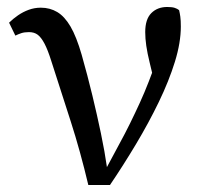

<svg xmlns="http://www.w3.org/2000/svg" viewBox="-20 -524 576 550"><path d="M233 6Q210 -91 183 -175Q156 -259 127 -349Q117 -381 107.5 -399Q98 -417 88 -424.5Q78 -432 63 -432Q50 -432 41 -429Q32 -426 24 -422L6 -459Q17 -470 31.5 -480Q46 -490 62.5 -496Q79 -502 97 -502Q123 -502 144 -489.5Q165 -477 182 -448Q199 -419 214 -367Q231 -307 244.5 -251Q258 -195 269 -142.5Q280 -90 287 -41H284L321 -110Q338 -141 352.5 -170.5Q367 -200 380.5 -229.5Q394 -259 406 -290Q418 -321 431 -356L426 -273Q416 -315 409 -343.5Q402 -372 399 -393Q396 -414 396 -432Q396 -469 413.5 -486.5Q431 -504 459 -504Q473 -504 480.5 -501.5Q488 -499 493 -495Q495 -487 496.5 -476.5Q498 -466 498 -448Q498 -402 481 -347Q464 -292 435 -232Q406 -172 369.5 -111Q333 -50 295 6Z"/></svg>

Font: Source Serif 4
Style: Regular
Weight: 400
Designer: Frank Grießhammer
Foundry: Adobe Systems Incorporated
Version: Version 4.004;hotconv 1.0.116;makeotfexe 2.5.65601